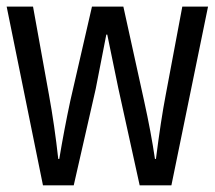

<svg xmlns="http://www.w3.org/2000/svg" viewBox="-22 -556 644 576"><path d="M397 0 333 -291 299.8 -452.1H296.9L265.1 -289.1L199.2 0H106.9L-2 -536.1H77.1L125 -271Q141.6 -180.2 152.8 -79.1H155.8Q170.9 -169.4 189 -253.9L253.9 -536.1H348.1L410.2 -253.9Q431.2 -158.7 442.9 -79.1H445.8Q460.9 -197.3 475.1 -271L524.9 -536.1H602.1L492.2 0Z"/></svg>

Font: Noto Mono
Style: Regular
Weight: 400
Designer: Monotype Design Team
Foundry: Monotype Imaging Inc.
Version: Version 1.00